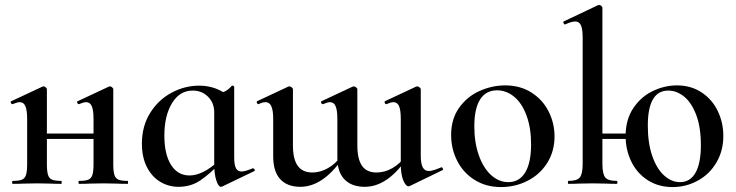

<svg xmlns="http://www.w3.org/2000/svg" viewBox="-20 -745 2984 778"><path d="M301 -12Q326 -12 338 -17Q350 -22 354.5 -36.5Q359 -51 359 -81V-263Q359 -298 352 -314.5Q345 -331 329 -331Q319 -331 300 -323H299Q295 -323 293 -328.5Q291 -334 295 -335L421 -394Q423 -395 426 -395Q430 -395 434.5 -391Q439 -387 439 -384V-81Q439 -51 443.5 -36.5Q448 -22 460 -17Q472 -12 497 -12Q499 -12 499 -6Q499 0 497 0Q470 0 454 -1L401 -2L343 -1Q328 0 301 0Q298 0 298 -6Q298 -12 301 -12ZM32 -12Q57 -12 69 -17Q81 -22 85.5 -36.5Q90 -51 90 -81V-263Q90 -298 83 -314.5Q76 -331 60 -331Q50 -331 31 -323H30Q26 -323 24 -328.5Q22 -334 26 -335L152 -394Q154 -395 157 -395Q161 -395 165.5 -391Q170 -387 170 -384V-81Q170 -51 174.5 -36.5Q179 -22 191 -17Q203 -12 228 -12Q230 -12 230 -6Q230 0 228 0Q201 0 185 -1L132 -2L75 -1Q60 0 32 0Q29 0 29 -6Q29 -12 32 -12ZM129 -204H398V-182H129Z M555 -163Q555 -234 588.5 -287.5Q622 -341 675.5 -369.5Q729 -398 787 -398Q823 -398 855 -386Q887 -374 910 -351L848 -290Q848 -328 823 -353Q798 -378 761 -378Q708 -378 677 -327Q646 -276 646 -195Q646 -120 673 -77Q700 -34 748 -34Q801 -34 865 -92L873 -85Q829 -39 791 -13.5Q753 12 703 12Q663 12 629 -8.5Q595 -29 575 -68.5Q555 -108 555 -163ZM848 -81V-360Q877 -368 891 -374.5Q905 -381 919 -397Q920 -398 922 -398Q924 -398 926.5 -396.5Q929 -395 929 -393V-108Q929 -77 936 -63.5Q943 -50 959 -50Q973 -50 1004 -63H1005Q1009 -63 1011.5 -58.5Q1014 -54 1011 -52L880 11Q878 12 875 12Q865 12 856.5 -14Q848 -40 848 -81Z M1347 -104V-263Q1347 -298 1340 -314.5Q1333 -331 1317 -331Q1307 -331 1289 -323H1288Q1284 -323 1281.5 -328Q1279 -333 1283 -335L1409 -394L1414 -395Q1418 -395 1423 -391Q1428 -387 1428 -384V-156Q1428 -100 1447 -73Q1466 -46 1506 -46Q1539 -46 1570.5 -64Q1602 -82 1622 -113L1627 -101Q1549 12 1458 12Q1405 12 1376 -18Q1347 -48 1347 -104ZM1087 -112V-263Q1087 -298 1079.5 -314.5Q1072 -331 1056 -331Q1043 -331 1028 -323H1027Q1023 -323 1021 -328Q1019 -333 1022 -335L1148 -394L1153 -395Q1157 -395 1162 -391Q1167 -387 1167 -384V-156Q1167 -100 1186.5 -73Q1206 -46 1246 -46Q1278 -46 1309.5 -64Q1341 -82 1362 -113L1367 -101Q1287 12 1197 12Q1144 12 1115.5 -19Q1087 -50 1087 -112ZM1604 -80V-263Q1604 -299 1597 -315Q1590 -331 1574 -331Q1564 -331 1546 -323H1545Q1541 -323 1539 -328Q1537 -333 1540 -335L1666 -394L1671 -395Q1675 -395 1680 -391Q1685 -387 1685 -384V-114Q1685 -82 1693 -67Q1701 -52 1718 -52Q1733 -52 1768 -67H1769Q1773 -67 1774.5 -62Q1776 -57 1774 -56L1642 8Q1638 10 1636 10Q1624 10 1614 -14.5Q1604 -39 1604 -80Z M1808 -198Q1808 -263 1840.5 -308.5Q1873 -354 1923.5 -376.5Q1974 -399 2027 -399Q2088 -399 2133.5 -370Q2179 -341 2203 -293.5Q2227 -246 2227 -192Q2227 -132 2197.5 -85Q2168 -38 2118 -12.5Q2068 13 2010 13Q1950 13 1904 -15.5Q1858 -44 1833 -92.5Q1808 -141 1808 -198ZM2132 -160Q2132 -227 2113.5 -277Q2095 -327 2063.5 -353Q2032 -379 1994 -379Q1949 -379 1925.5 -342Q1902 -305 1902 -233Q1902 -168 1920 -116.5Q1938 -65 1969.5 -36Q2001 -7 2040 -7Q2084 -7 2108 -46Q2132 -85 2132 -160Z M2383 -204H2549V-182H2383ZM2515 -194Q2515 -260 2546 -306.5Q2577 -353 2625 -376Q2673 -399 2723 -399Q2780 -399 2823 -370.5Q2866 -342 2888.5 -295Q2911 -248 2911 -194Q2911 -134 2883 -86.5Q2855 -39 2807.5 -13Q2760 13 2705 13Q2648 13 2604.5 -15Q2561 -43 2538 -90.5Q2515 -138 2515 -194ZM2820 -156Q2820 -231 2800.5 -281Q2781 -331 2751 -354.5Q2721 -378 2688 -378Q2605 -378 2605 -236Q2605 -165 2623 -113Q2641 -61 2671 -34Q2701 -7 2735 -7Q2777 -7 2798.5 -45.5Q2820 -84 2820 -156ZM2284 -12Q2318 -12 2329.5 -26Q2341 -40 2341 -81V-592Q2341 -627 2334 -642.5Q2327 -658 2311 -658Q2296 -658 2270 -646H2269Q2266 -646 2263.5 -651.5Q2261 -657 2264 -658L2403 -724L2408 -725Q2412 -725 2416.5 -721Q2421 -717 2421 -714V-81Q2421 -40 2432.5 -26Q2444 -12 2478 -12Q2482 -12 2482 -6Q2482 0 2478 0Q2453 0 2438 -1L2381 -2L2324 -1Q2309 0 2284 0Q2281 0 2281 -6Q2281 -12 2284 -12Z"/></svg>

Font: Cormorant Infant SemiBold
Style: Regular
Weight: 600
Designer: Christian Thalmann (Catharsis Fonts)
Foundry: Catharsis Fonts
Version: Version 4.000